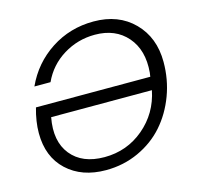

<svg xmlns="http://www.w3.org/2000/svg" viewBox="-104 -817 960 933"><g transform="rotate(-15 376.0 -350.0)"><path d="M327.1 -56.2Q440.4 -56.2 525.4 -127.9Q610.4 -199.7 632.8 -311H126Q104 -194.3 159.7 -125.2Q215.3 -56.2 327.1 -56.2ZM317.9 6.8Q196.8 6.8 122.3 -62.5Q47.9 -131.8 47.9 -251Q47.9 -309.6 66.9 -376H642.1L645 -396Q654.8 -507.8 596.2 -575.4Q537.6 -643.1 434.1 -643.1Q347.7 -643.1 275.1 -598.4Q202.6 -553.7 167 -476.1H85.9Q134.3 -582 230 -644.5Q325.7 -707 444.8 -707Q569.8 -707 646.5 -629.6Q723.1 -552.2 723.1 -429.2Q723.1 -341.3 693.4 -261.7Q663.6 -182.1 611.3 -122.8Q559.1 -63.5 482.7 -28.3Q406.2 6.8 317.9 6.8Z"/></g></svg>

Font: SVN-Poppins Light
Style: Italic
Weight: 300
Italic angle: -10°
Designer: Ninad Kale (Devanagari), Jonny Pinhorn (Latin)
Foundry: Indian Type Foundry
Version: Version 3.002 2017